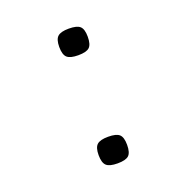

<svg xmlns="http://www.w3.org/2000/svg" viewBox="-118 -738 835 861"><g transform="rotate(-20 300.0 -307.5)"><path d="M300 -502Q262 -502 247 -515.5Q232 -529 232 -566Q232 -602 247 -615.5Q262 -629 300 -629Q339 -629 353.5 -615.5Q368 -602 368 -566Q368 -529 353.5 -515.5Q339 -502 300 -502ZM300 14Q262 14 247 0.5Q232 -13 232 -50Q232 -86 247 -99.5Q262 -113 300 -113Q339 -113 353.5 -99.5Q368 -86 368 -50Q368 -13 353.5 0.5Q339 14 300 14Z"/></g></svg>

Font: Victor Mono Light
Style: Regular
Weight: 300
Monospace: yes
Designer: Rune Bjørnerås
Version: Version 1.561;gftools[0.9.30]